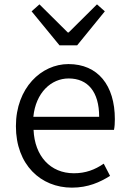

<svg xmlns="http://www.w3.org/2000/svg" viewBox="-20 -848 589 881"><path d="M310 13C384 13 439 -12 485 -41L456 -97C415 -69 373 -53 319 -53C211 -53 139 -132 134 -252H503C506 -266 507 -283 507 -301C507 -457 429 -554 294 -554C170 -554 53 -445 53 -269C53 -92 167 13 310 13ZM133 -312C144 -423 215 -488 295 -488C383 -488 435 -427 435 -312ZM253 -640H334L461 -796L425 -828L295 -699H291L161 -828L125 -796Z"/></svg>

Font: ChiuKong Gothic MN Normal
Style: Regular
Weight: 350
Designer: Ryoko NISHIZUKA 西塚涼子 (kana, bopomofo & ideographs); Paul D. Hunt (Latin, Greek & Cyrillic); Sandoll Communications 산돌커뮤니
Foundry: Adobe
Version: Version 1.300